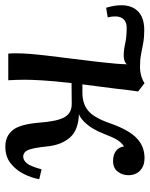

<svg xmlns="http://www.w3.org/2000/svg" viewBox="47 -610 562 720"><g transform="rotate(90 328.0 -250.0)"><path d="M169 0Q168 -10 168 -17.5Q168 -25 168 -33Q168 -53 170 -79.5Q172 -106 176.5 -145Q181 -184 188 -238Q196 -301 200.5 -341Q205 -381 207 -406Q209 -431 209 -447Q209 -442 199.5 -437.5Q190 -433 175 -433Q155 -433 131 -438.5Q107 -444 72 -444Q46 -444 35.5 -426Q25 -408 33 -373L-3 -367Q-23 -435 -0.5 -472.5Q22 -510 81 -510Q108 -510 129.5 -506Q151 -502 171.5 -498Q192 -494 217 -494Q236 -494 252 -498.5Q268 -503 280 -511L311 -487Q309 -474 306 -450.5Q303 -427 300 -399.5Q297 -372 293 -345Q284 -278 278 -223.5Q272 -169 269.5 -128.5Q267 -88 267 -62Q267 -47 267.5 -30.5Q268 -14 269 0ZM518 11Q479 11 456.5 -16Q434 -43 428 -116Q423 -184 407.5 -211Q392 -238 358 -238L244 -237L245 -278H392V-265Q455 -264 483.5 -231.5Q512 -199 517 -146Q522 -97 529.5 -77Q537 -57 555 -56Q569 -56 580.5 -70Q592 -84 603 -125L640 -116Q635 -87 620 -57.5Q605 -28 580 -8.5Q555 11 518 11ZM310 -253 315 -278Q357 -278 383 -299.5Q409 -321 429 -378Q453 -448 484 -479.5Q515 -511 561 -511Q590 -511 607.5 -494.5Q625 -478 625 -450Q625 -428 611.5 -410.5Q598 -393 572 -393Q549 -393 534.5 -403.5Q520 -414 517 -434Q503 -425 493 -409Q483 -393 470 -359Q452 -312 424.5 -284.5Q397 -257 359 -257Z"/></g></svg>

Font: Lora Medium
Style: Italic
Weight: 500
Italic angle: -3°
Designer: Olga Karpushina, Alexei Vanyashin (Cyrillic)
Foundry: Cyreal
Version: Version 3.004